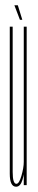

<svg xmlns="http://www.w3.org/2000/svg" viewBox="-20 -701 143 727"><path d="M70 0V-35V-600H81V0ZM28 -600V-179Q28 -94.5 28 -49.8Q28 -5 42 -5Q52.5 -5 61.2 -35.5Q70 -66 70 -88L73 -72Q73 -47 65.2 -20.5Q57.5 6 41 6Q17 6 17 -43.2Q17 -92.5 17 -184V-600ZM55.5 -626 34.5 -681H47.5L64.5 -626Z"/></svg>

Font: Anybody UltraCondensed Thin
Style: Regular
Weight: 100
Width: 1
Designer: Tyler Finck
Foundry: Etcetera Type Company
Version: Version 1.110